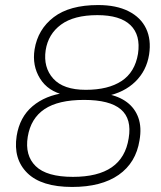

<svg xmlns="http://www.w3.org/2000/svg" viewBox="-20 -733 640 761"><path d="M266 8Q144 8 88 -47.5Q32 -103 46 -194Q58 -269 109 -312Q160 -355 238 -365L237 -356Q170 -371 138.5 -422Q107 -473 117 -537Q130 -617 193 -665Q256 -713 369 -713Q441 -713 489.5 -688.5Q538 -664 559 -620Q580 -576 571 -517Q561 -453 516.5 -409.5Q472 -366 401 -352L402 -361Q451 -352 483 -328Q515 -304 528.5 -266Q542 -228 533 -177Q519 -88 450.5 -40Q382 8 266 8ZM269 -32Q368 -32 423 -70Q478 -108 490 -185Q503 -262 459 -299.5Q415 -337 313 -337Q211 -337 156.5 -300.5Q102 -264 90 -191Q78 -117 121.5 -74.5Q165 -32 269 -32ZM320 -377Q409 -377 462 -412Q515 -447 527 -520Q538 -594 497 -633.5Q456 -673 366 -673Q273 -673 222 -635.5Q171 -598 161 -534Q151 -466 191 -421.5Q231 -377 320 -377Z"/></svg>

Font: Mulish ExtraLight ExtraLight
Style: Italic
Weight: 250
Italic angle: -9°
Version: Version 3.603